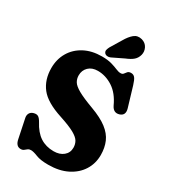

<svg xmlns="http://www.w3.org/2000/svg" viewBox="-223 -1028 1014 1148"><g transform="rotate(30 284.0 -454.0)"><path d="M299 11.5Q245.5 11.5 215.2 -0.8Q185 -13 168 -13Q155.5 -13 147.2 -6.8Q139 -0.5 131 6Q123 12.5 110 12.5Q77 12.5 68.5 -32L41 -164.5Q38 -181.5 45.5 -194.5Q53 -207.5 70.5 -212.5Q88.5 -217.5 100.2 -211.2Q112 -205 124.5 -183Q154.5 -126 194.2 -100.2Q234 -74.5 287 -74.5Q328.5 -74.5 354.2 -95.8Q380 -117 380 -152Q380 -175.5 369 -194.8Q358 -214 324.5 -232.8Q291 -251.5 223 -274Q112.5 -309.5 69.8 -364.2Q27 -419 27 -499Q27 -560 55 -607.8Q83 -655.5 134.5 -683Q186 -710.5 255.5 -710.5Q295.5 -710.5 322.5 -702.8Q349.5 -695 368 -687Q386.5 -679 400.5 -679Q413.5 -679 419.5 -687.2Q425.5 -695.5 432.8 -703.8Q440 -712 455.5 -712Q472.5 -712 482.5 -699.5Q492.5 -687 502.5 -654L543 -518.5Q556 -474.5 518.5 -462.5Q481 -451 462 -490.5Q430.5 -559.5 381 -591.5Q331.5 -623.5 277.5 -623.5Q237.5 -623.5 214 -600.8Q190.5 -578 190.5 -543Q190.5 -519.5 201.8 -500.5Q213 -481.5 248.5 -461.2Q284 -441 357 -414Q427.5 -388 468.2 -356.8Q509 -325.5 526.2 -285.8Q543.5 -246 543.5 -195.5Q543.5 -137 514 -90.2Q484.5 -43.5 429.8 -16Q375 11.5 299 11.5ZM311.5 -854Q331.5 -889 354.5 -908Q377.5 -927 409.5 -918.5Q437.5 -910.5 449.8 -886.5Q462 -862.5 455.5 -837.5Q449 -813 431.8 -797.8Q414.5 -782.5 381 -769L302.5 -731Q291.5 -726 280 -727.5Q268.5 -729 262 -737Q255 -746.5 257.5 -757Q260 -767.5 266 -779Z"/></g></svg>

Font: Fraunces 144pt S100
Style: Bold
Weight: 700
Version: Version 1.000; ttfautohint (v1.8.3)